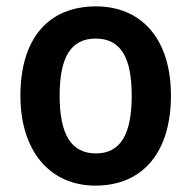

<svg xmlns="http://www.w3.org/2000/svg" viewBox="-20 -572 600 602"><path d="M516 -272C516 -453 421 -552 281 -552C129 -552 44 -448 44 -272C44 -99 136 10 279 10C432 10 516 -100 516 -272ZM167 -272C167 -391 201 -451 280 -451C359 -451 393 -391 393 -272C393 -153 359 -91 281 -91C201 -91 167 -154 167 -272Z"/></svg>

Font: Noto Sans Kannada SemiCondensed SemiBold
Style: Regular
Weight: 600
Width: 4
Designer: Jelle Bosma - Monotype Design Team
Foundry: Monotype Imaging Inc.
Version: Version 2.005